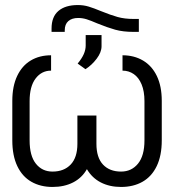

<svg xmlns="http://www.w3.org/2000/svg" viewBox="-20 -739 695 769"><path d="M627.9 -335V-176.8Q627.9 -115.7 607.7 -73.7Q587.4 -31.7 550.8 -11Q514.2 9.8 464.8 9.8Q418.9 9.8 383.8 -8.3Q348.6 -26.4 328.1 -61.5Q308.1 -26.4 272.7 -8.3Q237.3 9.8 190.4 9.8Q142.1 9.8 105.7 -11Q69.3 -31.7 49.3 -73.7Q29.3 -115.7 29.3 -176.8V-335Q29.3 -393.6 48.8 -434.8Q68.4 -476.1 103.3 -496.8Q138.2 -517.6 184.6 -517.6V-456.1Q146.5 -456.1 122.6 -424.6Q98.6 -393.1 98.6 -334V-176.8Q98.6 -114.7 123.8 -83.3Q148.9 -51.8 190.4 -51.8Q236.3 -51.8 263.2 -80.1Q290 -108.4 290 -163.1V-276.4H366.2V-163.1Q366.2 -107.9 392.6 -79.8Q418.9 -51.8 464.8 -51.8Q506.8 -51.8 532.7 -83.5Q558.6 -115.2 558.6 -176.8V-334Q558.6 -373.5 547.1 -401.1Q535.6 -428.7 515.6 -442.4Q495.6 -456.1 470.7 -456.1V-517.6Q517.1 -517.6 552.7 -496.6Q588.4 -475.6 608.2 -434.6Q627.9 -393.6 627.9 -335ZM323.2 -556.6V-598.6H386.7V-553.7Q386.7 -529.8 367.2 -503.9Q347.7 -478 322.3 -461.9L291 -484.4Q307.6 -504.4 315.4 -522Q323.2 -539.6 323.2 -556.6ZM536.1 -663.1V-611.3H514.6Q472.7 -611.3 441.2 -620.1Q409.7 -628.9 369.1 -645.5Q343.3 -656.7 326.7 -661.9Q310.1 -667 293 -667Q268.1 -667 253.7 -654.5Q239.3 -642.1 239.3 -617.2V-611.3H186.5V-625Q186.5 -671.9 214.1 -695.3Q241.7 -718.8 292 -718.8Q314.9 -718.8 335.2 -712.6Q355.5 -706.5 384.8 -694.3Q423.3 -678.7 451.2 -670.9Q479 -663.1 515.6 -663.1Z"/></svg>

Font: Pretendard JP Light
Style: Regular
Weight: 300
Designer: Base glyphs from Inter by Rasmus Andersson; Hangeul glyphs from Noto Sans CJK(Source Han Sans) by Jang Soo-young and Kan
Foundry: Kil Hyung-jin
Version: Version 1.309